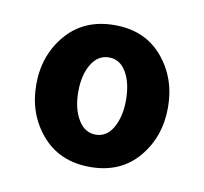

<svg xmlns="http://www.w3.org/2000/svg" viewBox="-46 -777 417 392"><g transform="rotate(10 162.5 -581.0)"><path d="M26 -581Q26 -642 63 -685Q100 -728 163 -728Q226 -728 262.5 -685Q299 -642 299 -581Q299 -520 262.5 -477Q226 -434 163 -434Q100 -434 63 -477Q26 -520 26 -581ZM212 -581Q212 -616 199 -638.5Q186 -661 163 -661Q140 -661 126.5 -638.5Q113 -616 113 -581Q113 -547 126.5 -524Q140 -501 163 -501Q186 -501 199 -524Q212 -547 212 -581Z"/></g></svg>

Font: Cabin Condensed Medium
Style: Regular
Weight: 500
Width: 3
Version: Version 2.001